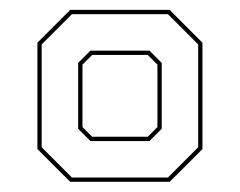

<svg xmlns="http://www.w3.org/2000/svg" viewBox="-20 -720 482 386"><path d="M121.1 -354.5 55.2 -420.4V-634.2L121.1 -700.1H321.1L387 -634.2V-420.4L321.1 -354.5ZM124.6 -363.1H317.6L378.4 -423.9V-630.7L317.6 -691.5H124.6L63.8 -630.7V-423.9ZM161.8 -436.4 137.1 -461.1V-593.5L161.8 -618.2H280.5L305.1 -593.5V-461.1L280.5 -436.4ZM165.3 -445.1H277L296.5 -464.6V-590L277 -609.5H165.3L145.8 -590V-464.6Z"/></svg>

Font: Tourney Thin
Style: Regular
Weight: 100
Designer: Tyler Finck
Foundry: Etcetera Type Co
Version: Version 1.015